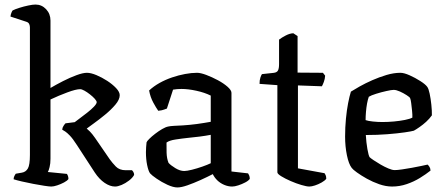

<svg xmlns="http://www.w3.org/2000/svg" viewBox="-20 -820 1952 844"><path d="M205.5 0Q196.8 0 175 -3.3Q153.3 -6.5 126.5 -11.7Q99.7 -16.9 75.7 -22.4Q51.6 -28 39.9 -32Q39.9 -39.3 43 -45.8Q46.2 -52.4 49.4 -56.4L76.4 -61.1Q93.4 -63.9 102.5 -79.4Q111.5 -94.8 111.5 -139.1V-699.9Q111.5 -707.1 108.3 -714.4Q105 -721.7 95.3 -724.5L26 -747.2Q27 -756.5 30.3 -764.3Q33.6 -772 35.4 -774Q46.1 -779.6 65.3 -785.6Q84.4 -791.7 104.2 -795.8Q124 -800 135.9 -800Q163.5 -800 182.7 -779.5Q201.9 -759 201.9 -729.8V-433.3Q226.7 -447.9 257.2 -463.5Q287.7 -479.1 316.2 -489.5Q344.6 -500 362.1 -500Q379.5 -500 403.7 -489.9Q427.8 -479.8 451.2 -464.7Q474.5 -449.5 490.4 -432.7Q506.3 -415.8 506.3 -401.5Q506.3 -382.5 487.3 -360Q468.3 -337.5 442.1 -316Q415.9 -294.5 392.6 -277.8Q369.4 -261.2 361.2 -254.8Q366.2 -251 375.7 -241.4Q385.2 -231.8 398 -213.5L462.4 -119.8Q473.5 -104.3 489.2 -88Q504.9 -71.7 532.9 -71.7H559.9Q562.1 -70.5 565.9 -64.6Q569.6 -58.7 569.6 -51.1Q562.6 -38 546.9 -26.1Q531.2 -14.1 514.5 -7Q497.8 0 485.8 0Q463.8 0 440 -16.1Q416.2 -32.3 396.8 -61.5L317.9 -182.7Q299.8 -210.8 287.1 -223.9Q274.4 -237 266.6 -242Q258.8 -246.9 253.5 -249.9Q254 -258.7 259.2 -266.6Q264.3 -274.5 267.9 -277.9L308.5 -283Q315.6 -288.6 330.8 -299.9Q346.1 -311.2 363.2 -324.6Q380.4 -338 392.4 -350.5Q404.4 -362.9 405.1 -370.5Q405.1 -376.2 396.5 -385.8Q387.8 -395.5 375.3 -405.2Q362.9 -415 351.1 -421.5Q339.4 -428 332.4 -428Q314 -428 276.1 -413.9Q238.2 -399.9 201.9 -382.7V-122Q201.9 -101.2 198 -85.5Q194.1 -69.7 190.3 -63.9L274 -55.6Q276.8 -52 278.8 -46.3Q280.8 -40.5 280.8 -33Q275.6 -25.4 261.3 -17.9Q247 -10.3 231.5 -5.2Q216.1 0 205.5 0Z M759.9 4Q741.6 4 715.9 -7.8Q690.3 -19.6 668.5 -34.7Q646.7 -49.7 639.5 -58.2Q632.3 -68.2 626.9 -94Q621.5 -119.8 621.5 -151.2Q621.5 -163.2 622.4 -173.8Q623.3 -184.5 624.3 -194.5Q625.8 -199.2 636.2 -209.6Q646.6 -220 662 -231.9Q677.4 -243.8 692.9 -252.8Q708.4 -261.8 719.4 -263.8Q727.3 -265.8 744.7 -266.8Q762 -267.8 784 -268.8Q798 -269.8 813.5 -271.2Q829 -272.5 844.9 -274.8Q860.9 -277.1 876.5 -279.5Q892.1 -281.9 906.4 -284.6V-399.8Q879.4 -413.2 843.2 -421.1Q807 -429 778 -429Q767.9 -429 758.3 -428.2Q748.7 -427.3 740.7 -425.9L713.6 -342.8Q709.6 -341.8 701.2 -338.3Q692.9 -334.8 675.7 -333Q666.9 -345 653.8 -369.1Q640.7 -393.3 635.5 -422.3Q655.5 -440.8 681.5 -455.4Q707.6 -469.9 736.4 -479.7Q765.2 -489.5 793.5 -494.7Q821.9 -500 846.2 -500Q861.7 -500 886.9 -490.6Q912.1 -481.1 937.7 -467.4Q963.2 -453.7 980.4 -438.5Q997.5 -423.3 997.5 -411.8V-66.2L1070.5 -57.9Q1072.5 -55.1 1075.3 -48.9Q1078 -42.6 1078 -33.7Q1072.3 -25.4 1057.7 -17.9Q1043.2 -10.3 1027.5 -5.2Q1011.8 0 1000.5 0Q983 0 965.5 -7.4Q947.9 -14.9 935 -27.5Q922.2 -40.2 915.4 -54.6Q891.5 -42.2 861.3 -28.5Q831.1 -14.9 804 -5.4Q777 4 759.9 4ZM789.9 -68.3Q801.5 -68.3 823.8 -73.9Q846.1 -79.5 869.4 -87.6Q892.7 -95.8 906.4 -102.5V-227.3Q882.6 -222.8 856.8 -219.5Q831 -216.2 806.9 -214Q778.8 -211 751.7 -206.8Q724.5 -202.7 712 -193.4Q711.5 -174.7 712.3 -148.9Q713.1 -123.1 720.8 -104.2Q730.1 -93.5 750.8 -80.9Q771.4 -68.3 789.9 -68.3Z M1339.7 0Q1328 0 1305 -6.8Q1282 -13.5 1257.8 -24.1Q1233.5 -34.6 1216.4 -45.2Q1199.3 -55.7 1199.3 -62.5V-445.7L1120.9 -451.3Q1120.9 -468.6 1124.8 -479.6Q1128.6 -490.7 1131.6 -494.2L1183.4 -499.8Q1197.5 -501.5 1202.1 -510.4Q1206.7 -519.3 1206.7 -538.4V-645.9Q1218.6 -655 1236.4 -664.2Q1254.2 -673.3 1269.3 -673.8L1288.1 -661.5V-500.8L1399.5 -500L1409.3 -487.5Q1408.3 -472.4 1403.5 -459.8Q1398.8 -447.3 1395 -440.7L1289.7 -444.5V-80L1406.7 -58.6Q1408.7 -55.8 1411.5 -49.9Q1414.2 -44 1414.2 -34Q1407.5 -25.4 1393.3 -17.5Q1379.1 -9.5 1364.5 -4.8Q1349.8 0 1339.7 0Z M1703.5 0Q1676.5 0 1647.5 -10Q1618.5 -20.1 1592.6 -34.5Q1566.8 -49 1548.9 -62Q1531 -75 1526.2 -81.8Q1513 -98.5 1505 -137.3Q1497 -176.1 1497 -219.6Q1497 -260.8 1500.7 -298.4Q1504.3 -336 1510.3 -366.8Q1516.3 -397.5 1522.5 -417.2Q1536.5 -426.2 1561.3 -440.1Q1586 -454 1616.6 -467.5Q1647.1 -480.9 1679.2 -490.5Q1711.3 -500 1740 -500Q1756 -500 1780.5 -489.1Q1805 -478.2 1827.5 -463.8Q1849.9 -449.5 1857.9 -438.5Q1864.1 -430.5 1868.7 -408.3Q1873.4 -386 1876.1 -360Q1878.9 -333.9 1878.5 -313Q1868.1 -298.2 1853.4 -284.7Q1838.6 -271.3 1823.9 -261.2Q1809.3 -251 1799.2 -245.5Q1789.2 -242.5 1758.2 -238Q1727.1 -233.5 1683 -230Q1638.9 -226.5 1588.1 -226.5Q1589.9 -193.6 1595 -164.8Q1600.1 -136 1604.8 -129Q1608.9 -124.9 1622.6 -115.6Q1636.3 -106.4 1653.3 -96.5Q1670.4 -86.6 1687.2 -79.5Q1704.1 -72.3 1714.8 -72.3Q1727 -72.3 1747.4 -75.3Q1767.9 -78.3 1790.5 -82.4Q1813 -86.5 1831.9 -90.5Q1850.7 -94.5 1859.7 -96.5Q1863.7 -93 1868 -86.3Q1872.2 -79.5 1872.5 -70.1Q1852.5 -54.1 1825.8 -37.7Q1799 -21.2 1767.7 -10.6Q1736.5 0 1703.5 0ZM1661.1 -283.6Q1685.7 -283.6 1711.9 -286Q1738 -288.4 1759.9 -292.8Q1781.8 -297.2 1792.7 -303Q1793.2 -315.1 1791.4 -333.1Q1789.6 -351.1 1787.5 -367.2Q1785.4 -383.2 1782.7 -388.8Q1781 -393 1767.5 -401.7Q1753.9 -410.5 1738 -417.7Q1722 -424.9 1710.8 -424.9Q1701.1 -424.9 1678.5 -419.8Q1655.8 -414.8 1633.5 -407.8Q1611.2 -400.9 1601.2 -394.6Q1596.8 -382.7 1593.5 -364.9Q1590.3 -347 1588.7 -327.7Q1587.1 -308.5 1587.1 -292Q1598 -288 1619.5 -285.8Q1641 -283.6 1661.1 -283.6Z"/></svg>

Font: Texturina Medium
Style: Regular
Weight: 500
Designer: Guillermo Torres Carreño
Foundry: Omnibus-Type
Version: Version 1.003